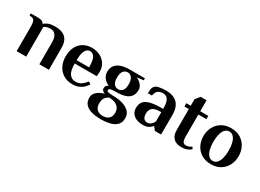

<svg xmlns="http://www.w3.org/2000/svg" viewBox="-31 -1345 3071 2269"><g transform="rotate(30 1504.5 -210.0)"><path d="M80 0V-340Q80 -385 68 -412.5Q56 -440 11 -440H1V-470H100Q134 -470 153.5 -461.5Q173 -453 184 -433Q202 -450 235.5 -465Q269 -480 330 -480Q393 -480 435 -461Q477 -442 498.5 -401.5Q520 -361 520 -296V0H390V-297Q390 -346 377.5 -375Q365 -404 344 -417Q323 -430 295 -430Q267 -430 245.5 -423Q224 -416 210 -405V0Z M842 10Q772 10 720 -22Q668 -54 640 -109.5Q612 -165 612 -235Q612 -315 641 -369.5Q670 -424 720 -452Q770 -480 832 -480Q894 -480 944 -455Q994 -430 1023 -385Q1052 -340 1052 -280L1048 -217H747Q747 -118 777.5 -76.5Q808 -35 857 -35Q909 -35 941.5 -59Q974 -83 1000 -118L1031 -95Q1017 -73 993.5 -48.5Q970 -24 933.5 -7Q897 10 842 10ZM747 -262H917Q917 -361 893.5 -398Q870 -435 832 -435Q810 -435 790.5 -419Q771 -403 759 -365.5Q747 -328 747 -262Z M1343 200Q1273 200 1217.5 185.5Q1162 171 1130 137Q1098 103 1098 45Q1098 9 1118.5 -17Q1139 -43 1170 -60Q1201 -77 1233 -85Q1214 -91 1201 -104Q1188 -117 1188 -140Q1188 -157 1198 -169.5Q1208 -182 1228 -190Q1186 -205 1157 -241.5Q1128 -278 1128 -324Q1128 -382 1157 -416Q1186 -450 1234.5 -465Q1283 -480 1343 -480H1553V-453L1463 -441Q1505 -425 1531.5 -392Q1558 -359 1558 -324Q1558 -267 1531.5 -233Q1505 -199 1456.5 -184.5Q1408 -170 1343 -170Q1298 -170 1270.5 -165Q1243 -160 1243 -140Q1243 -123 1270.5 -118.5Q1298 -114 1343 -113Q1411 -112 1466.5 -94.5Q1522 -77 1555 -42.5Q1588 -8 1588 45Q1588 103 1556 137Q1524 171 1468.5 185.5Q1413 200 1343 200ZM1343 155Q1393 155 1423 128.5Q1453 102 1453 45Q1453 0 1425 -29Q1397 -58 1351 -67L1304 -72Q1271 -58 1252 -30.5Q1233 -3 1233 45Q1233 102 1263 128.5Q1293 155 1343 155ZM1343 -210Q1378 -210 1400.5 -236Q1423 -262 1423 -324Q1423 -381 1400.5 -410.5Q1378 -440 1343 -440Q1308 -440 1285.5 -412.5Q1263 -385 1263 -324Q1263 -262 1285.5 -236Q1308 -210 1343 -210Z M1806 10Q1764 10 1732.5 0Q1701 -10 1679.5 -27.5Q1658 -45 1647 -70Q1636 -95 1636 -125Q1636 -173 1658.5 -206.5Q1681 -240 1740 -257.5Q1799 -275 1906 -275H1921Q1921 -335 1910 -370Q1899 -405 1877.5 -420Q1856 -435 1826 -435Q1792 -435 1765 -418Q1738 -401 1726 -345H1671Q1671 -371 1674.5 -398Q1678 -425 1696 -445Q1714 -465 1755.5 -472.5Q1797 -480 1846 -480Q1895 -480 1933 -467Q1971 -454 1997.5 -428Q2024 -402 2037.5 -362.5Q2051 -323 2051 -270V0H1966L1931 -45H1926Q1913 -24 1882 -7Q1851 10 1806 10ZM1836 -40Q1869 -40 1891 -62Q1913 -84 1921 -105V-230H1906Q1834 -230 1802.5 -204Q1771 -178 1771 -125Q1771 -83 1788.5 -61.5Q1806 -40 1836 -40Z M2329 10Q2261 10 2222.5 -27Q2184 -64 2184 -136V-425H2124V-470H2184V-560L2234 -620H2314V-470H2424V-425H2314V-130Q2314 -74 2327.5 -54.5Q2341 -35 2366 -35Q2392 -35 2412 -44Q2432 -53 2445 -62L2459 -34Q2439 -16 2407 -3Q2375 10 2329 10Z M2733 10Q2659 10 2605 -22.5Q2551 -55 2522 -111Q2493 -167 2493 -235Q2493 -304 2522 -359.5Q2551 -415 2605 -447.5Q2659 -480 2733 -480Q2808 -480 2861.5 -447.5Q2915 -415 2944 -359.5Q2973 -304 2973 -235Q2973 -167 2944 -111Q2915 -55 2861.5 -22.5Q2808 10 2733 10ZM2733 -35Q2768 -35 2791.5 -61Q2815 -87 2826.5 -132.5Q2838 -178 2838 -235Q2838 -293 2826.5 -338Q2815 -383 2791.5 -409Q2768 -435 2733 -435Q2698 -435 2674.5 -409Q2651 -383 2639.5 -338Q2628 -293 2628 -235Q2628 -178 2639.5 -132.5Q2651 -87 2674.5 -61Q2698 -35 2733 -35Z"/></g></svg>

Font: El Messiri
Style: Regular
Weight: 400
Designer: Mohamed Gaber
Foundry: Kief Type Foundry
Version: Version 2.020